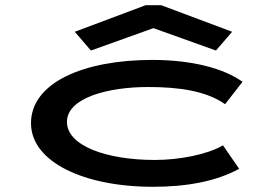

<svg xmlns="http://www.w3.org/2000/svg" viewBox="-20 -706 1040 737"><path d="M329 -512 569 -598 809 -512 871 -584 599 -686H539L267 -584ZM567 11C695 11 808 -9 898 -58L836 -148C774 -112 666 -92 574 -92C390 -92 237 -146 237 -238C237 -331 395 -372 549 -372C667 -372 772 -357 844 -306L911 -392C837 -445 713 -476 565 -476C301 -476 99 -389 99 -233C99 -85 301 11 567 11Z"/></svg>

Font: Inconsolata UltraExpanded
Style: Bold
Weight: 700
Width: 9
Monospace: yes
Designer: Raph Levien, Cyreal, Brenton Simpson
Foundry: Raph Levien, Cyreal, Google
Version: Version 3.100